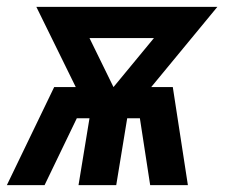

<svg xmlns="http://www.w3.org/2000/svg" viewBox="-40 -540 660 560"><path d="M-20 0 118 -286H181L66 -520H594L401 -286H464L508 0H398L368 -195H331L299 0H189L221 -195H184L90 0ZM291 -286 409 -429H221Z"/></svg>

Font: Iosevka XBd Ex Obl
Style: Regular
Weight: 800
Width: 7
Italic angle: -9°
Monospace: yes
Designer: Belleve Invis
Foundry: Belleve Invis
Version: Version 32.5.0; ttfautohint (v1.8.4)